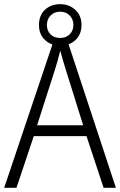

<svg xmlns="http://www.w3.org/2000/svg" viewBox="-20 -901 577 921"><path d="M477 0 395 -248H142L59 0H0L241 -716H300L536 0ZM297 -562Q291 -581 283 -608Q275 -635 269 -658Q263 -633 256 -608Q249 -583 242 -562L158 -300H379ZM269 -682Q225 -682 196 -709Q167 -736 167 -781Q167 -827 195.5 -854Q224 -881 269 -881Q312 -881 341.5 -853.5Q371 -826 371 -782Q371 -736 342 -709Q313 -682 269 -682ZM269 -719Q297 -719 314.5 -736.5Q332 -754 332 -781Q332 -809 314 -827Q296 -845 269 -845Q241 -845 223 -827Q205 -809 205 -781Q205 -754 222 -736.5Q239 -719 269 -719Z"/></svg>

Font: Noto Sans Tamil SemiCondensed Light
Style: Regular
Weight: 300
Width: 4
Designer: Jelle Bosma - Monotype Design Team
Foundry: Monotype Imaging Inc.
Version: Version 2.004; ttfautohint (v1.8.4.7-5d5b)